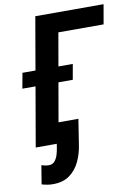

<svg xmlns="http://www.w3.org/2000/svg" viewBox="-99 -775 754 1055"><g transform="rotate(-10 277.5 -248.0)"><path d="M554.7 -710.9 535.6 -601.6H283.2L178.2 0H50.8L173.8 -710.9ZM331.1 -417 315.9 -331.1H34.7L50.3 -417ZM186.5 -114.7H309.1L287.6 22.9Q280.8 73.2 260.3 117.4Q239.7 161.6 202.6 188.5Q165.5 215.3 108.4 214.8Q92.8 214.8 77.6 212.2Q62.5 209.5 47.4 205.1L64.5 101.1Q74.2 104 84.5 106.2Q94.7 108.4 105.5 108.4Q127 107.9 138.7 93.5Q150.4 79.1 156.2 59.6Q162.1 40 164.6 22.9Z"/></g></svg>

Font: Roboto Condensed SemiBold
Style: Italic
Weight: 600
Italic angle: -12°
Designer: Christian Robertson
Foundry: Google
Version: Version 3.008; 2023